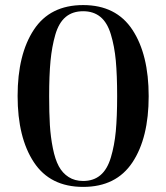

<svg xmlns="http://www.w3.org/2000/svg" viewBox="-20 -731 658 761"><path d="M309.6 -686.5C336.9 -686.5 359.7 -679 377.9 -664.1C396.2 -649.1 410 -626 419.4 -594.7C428.9 -563.5 435.4 -528.8 439 -490.7C442.5 -452.6 444.3 -405.9 444.3 -350.6C444.3 -295.2 442.5 -248.7 439 -210.9C435.4 -173.2 428.9 -138.5 419.4 -106.9C410 -75.4 396.2 -51.9 377.9 -36.6C359.7 -21.3 336.9 -13.7 309.6 -13.7C287.4 -13.7 268.2 -18.9 252 -29.3C235.7 -39.7 222.7 -54 212.9 -72.3C203.1 -90.5 195.3 -114.3 189.5 -143.6C183.6 -172.9 179.7 -203.5 177.7 -235.4C175.8 -267.3 174.8 -305.3 174.8 -349.6C174.8 -404.9 176.6 -451.5 180.2 -489.3C183.8 -527 190.1 -561.7 199.2 -593.3C208.3 -624.8 222 -648.3 240.2 -663.6C258.5 -678.9 281.6 -686.5 309.6 -686.5ZM309.6 -710.9C222.3 -710.9 157.2 -678.4 114.3 -613.3C71.3 -548.2 49.8 -460.6 49.8 -350.6C49.8 -240.6 71.3 -153 114.3 -87.9C157.2 -22.8 222.3 9.8 309.6 9.8C396.8 9.8 461.9 -22.6 504.9 -87.4C547.9 -152.2 569.3 -239.6 569.3 -349.6C569.3 -459.6 547.9 -547.4 504.9 -612.8C461.9 -678.2 396.8 -710.9 309.6 -710.9Z"/></svg>

Font: TriodPostnaja
Style: Medium
Weight: 500
Version: 20110805; ttfautohint (v0.96) -l 8 -r 50 -G 200 -x 14 -w "G"